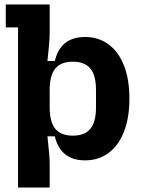

<svg xmlns="http://www.w3.org/2000/svg" viewBox="-20 -710 636 862"><path d="M61 132V-587H6V-690H203V-562Q203 -539 200.5 -511Q198 -483 193 -436H226Q239 -490 273 -517Q307 -544 362 -544Q422 -544 467 -511Q512 -478 536.5 -416Q561 -354 561 -267Q561 -181 536.5 -118.5Q512 -56 467 -23Q422 10 362 10Q307 10 273 -17Q239 -44 226 -98H193Q198 -51 200.5 -23.5Q203 4 203 24V132ZM307 -101Q360 -101 385.5 -131.5Q411 -162 411 -228V-306Q411 -372 385.5 -402.5Q360 -433 307 -433Q254 -433 228.5 -402.5Q203 -372 203 -306V-228Q203 -162 228.5 -131.5Q254 -101 307 -101Z"/></svg>

Font: Mozilla Headline ExtraLight
Style: Regular
Weight: 200
Designer: Studio DRAMA
Foundry: Studio DRAMA
Version: Version 1.000